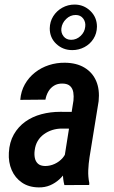

<svg xmlns="http://www.w3.org/2000/svg" viewBox="-20 -815 501 846"><path d="M261.7 -107.4 303.7 -372.1Q305.7 -391.1 303 -408Q300.3 -424.8 289.3 -435.5Q278.3 -446.3 255.9 -446.8Q233.9 -447.3 218.3 -437.7Q202.6 -428.2 193.1 -411.9Q183.6 -395.5 180.2 -376L69.3 -375Q72.3 -413.1 89.6 -443.6Q106.9 -474.1 134.3 -495.6Q161.6 -517.1 195.6 -528.1Q229.5 -539.1 266.1 -538.6Q317.4 -538.1 352.5 -516.8Q387.7 -495.6 403.8 -458Q419.9 -420.4 414.6 -369.1L374.5 -122.1Q370.1 -93.8 368.9 -65.2Q367.7 -36.6 373.5 -8.3L373 0L263.7 0.5Q256.8 -25.9 257.3 -53.2Q257.8 -80.6 261.7 -107.4ZM313.5 -321.8 301.3 -248 253.4 -248.5Q231 -248.5 210.7 -242.2Q190.4 -235.8 173.6 -223.6Q156.7 -211.4 146.2 -193.8Q135.7 -176.3 132.8 -152.3Q130.4 -134.8 133.5 -119.1Q136.7 -103.5 147.2 -93.8Q157.7 -84 178.7 -83.5Q200.7 -83.5 221.2 -93Q241.7 -102.5 256.1 -119.1Q270.5 -135.7 274.4 -157.7L293.5 -109.4Q286.1 -85.4 273.2 -63.7Q260.3 -42 241.9 -25.1Q223.6 -8.3 200.7 1.5Q177.7 11.2 150.9 10.7Q106.9 10.3 76.7 -10.5Q46.4 -31.2 31.5 -65.7Q16.6 -100.1 19 -142.1Q21.5 -188.5 41 -222.7Q60.5 -256.8 91.8 -279.1Q123 -301.3 162.6 -311.8Q202.1 -322.3 245.6 -322.3ZM199.2 -689.9Q199.7 -719.7 214.6 -743.4Q229.5 -767.1 254.4 -781Q279.3 -794.9 308.6 -794.9Q349.1 -794.9 378.2 -766.8Q407.2 -738.8 407.2 -697.3Q406.7 -667.5 391.8 -644Q377 -620.6 352.1 -607.4Q327.1 -594.2 298.3 -594.2Q257.3 -594.2 228.3 -621.3Q199.2 -648.4 199.2 -689.9ZM250.5 -690.4Q248 -670.4 260 -655Q272 -639.6 293.5 -639.6Q316.9 -639.6 335 -656.5Q353 -673.3 355.5 -696.8Q358.4 -717.3 346.7 -733.2Q335 -749 313.5 -749Q289.6 -749 271.5 -731.4Q253.4 -713.9 250.5 -690.4Z"/></svg>

Font: Roboto Condensed Medium
Style: Italic
Weight: 500
Italic angle: -12°
Designer: Christian Robertson
Foundry: Google
Version: Version 3.0; 2020